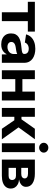

<svg xmlns="http://www.w3.org/2000/svg" viewBox="1150 -1954 814 3155"><g transform="rotate(90 1557.5 -377.0)"><path d="M182.1 0V-426.8H9.8V-542.5H500V-426.8H328.1V0Z M710.9 10.3Q658.7 10.3 617.7 -7.8Q576.7 -25.9 553.2 -62Q529.8 -98.1 529.8 -151.9Q529.8 -197.3 546.4 -227.8Q563 -258.3 592 -276.9Q621.1 -295.4 658 -305.2Q694.8 -314.9 734.9 -318.8Q782.2 -323.2 811.3 -327.6Q840.3 -332 853.8 -340.8Q867.2 -349.6 867.2 -367.2V-369.6Q867.2 -392.6 857.2 -408.7Q847.2 -424.8 828.1 -433.3Q809.1 -441.9 781.2 -441.9Q753.4 -441.9 732.7 -433.3Q711.9 -424.8 698.7 -410.4Q685.5 -396 679.7 -377.9L545.4 -397.9Q558.1 -446.3 590.3 -480.2Q622.6 -514.2 671.4 -532Q720.2 -549.8 782.2 -549.8Q827.1 -549.8 868.7 -539.3Q910.2 -528.8 942.6 -506.3Q975.1 -483.9 993.9 -449.2Q1012.7 -414.6 1012.7 -365.7V0H874V-75.7H869.1Q856 -50.3 834.2 -30.8Q812.5 -11.2 782 -0.5Q751.5 10.3 710.9 10.3ZM752 -91.8Q786.6 -91.8 812.7 -105.5Q838.9 -119.1 853.5 -142.6Q868.2 -166 868.2 -194.3V-252.4Q861.3 -248.5 848.6 -244.6Q835.9 -240.7 820.1 -237.5Q804.2 -234.4 788.6 -232.2Q772.9 -230 760.3 -228Q733.4 -224.1 712.9 -215.6Q692.4 -207 681.2 -192.4Q669.9 -177.7 669.9 -156.2Q669.9 -135.3 680.4 -120.8Q690.9 -106.4 709.5 -99.1Q728 -91.8 752 -91.8Z M1525.9 -337.4V-220.7H1240.7V-337.4ZM1281.2 -542.5V0H1135.3V-542.5ZM1631.8 -542.5V0H1485.4V-542.5Z M1753.9 0V-542.5H1899.9V-322.3H1941.4L2096.2 -542.5H2268.6L2073.7 -273.9L2270 0H2096.7L1956.5 -205.1H1899.9V0Z M2334.5 0V-542.5H2480.5V0ZM2407.2 -612.8Q2374 -612.8 2350.3 -635Q2326.7 -657.2 2326.7 -688.5Q2326.7 -720.2 2350.3 -741.9Q2374 -763.7 2407.2 -763.7Q2440.9 -763.7 2464.6 -741.9Q2488.3 -720.2 2488.3 -688.5Q2488.3 -657.2 2464.6 -635Q2440.9 -612.8 2407.2 -612.8Z M2603 0V-542.5H2834Q2934.1 -542.5 2992.4 -504.6Q3050.8 -466.8 3050.8 -396Q3050.8 -352.5 3019 -322.8Q2987.3 -293 2929.2 -282.7Q2976.6 -279.8 3010 -261.2Q3043.5 -242.7 3061.3 -213.6Q3079.1 -184.6 3079.1 -148.4Q3079.1 -102.5 3054.9 -69.1Q3030.8 -35.6 2983.9 -17.8Q2937 0 2870.1 0ZM2739.3 -110.8H2869.1Q2901.4 -110.8 2919.7 -126.2Q2938 -141.6 2938 -168Q2938 -197.8 2919.7 -214.8Q2901.4 -231.9 2869.1 -231.9H2739.3ZM2739.3 -318.8H2837.4Q2872.6 -318.8 2892.3 -334Q2912.1 -349.1 2912.1 -375Q2912.1 -400.9 2891.4 -415.3Q2870.6 -429.7 2834 -429.7H2739.3Z"/></g></svg>

Font: Inter 16pt
Style: Bold
Weight: 700
Version: Version 4.001;git-66647c0bb